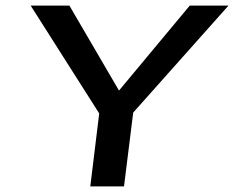

<svg xmlns="http://www.w3.org/2000/svg" viewBox="-20 -669 840 689"><path d="M800 -649H661L407 -344L229 -649H90L336 -262L304 0H425L458 -265Z"/></svg>

Font: Gamestation Extended
Style: Italic
Weight: 400
Width: 7
Designer: Jonas Hecksher
Foundry: Jonas Hecksher, Playtypeª, e-types AS
Version: Version 1.003